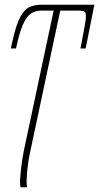

<svg xmlns="http://www.w3.org/2000/svg" viewBox="-20 -556 421 816"><path d="M67 240Q66 232 65.5 225.5Q65 219 65 212Q67 183 70.5 152.5Q74 122 81 86L208 -511H154Q130 -511 111 -498Q92 -485 77 -450.5Q62 -416 48 -350H26L32 -377Q48 -451 66.5 -484.5Q85 -518 107.5 -527Q130 -536 157 -536H381L344 -350H322L339 -440Q345 -470 345 -488Q345 -504 337.5 -507.5Q330 -511 313 -511H236L109 86Q101 122 97.5 152.5Q94 183 93 213Q93 220 93.5 226.5Q94 233 95 240Z"/></svg>

Font: Noto Serif ExtraCondensed Thin
Style: Italic
Weight: 100
Width: 2
Italic angle: -12°
Designer: Monotype Design Team
Foundry: Monotype Imaging Inc.
Version: Version 2.013